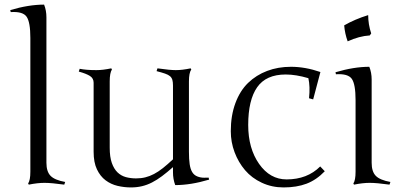

<svg xmlns="http://www.w3.org/2000/svg" viewBox="-20 -800 1753 840"><path d="M183.1 -87.9Q183.1 -49.3 201.2 -30.8Q219.2 -12.2 265.1 -3.9L261.2 7.8Q205.1 0 174.6 0Q144 0 106 7.8L103 2.9Q112.8 -11.2 112.8 -48.8V-633.8Q112.8 -703.1 96.4 -726.8Q80.1 -750.5 26.9 -747.1L24.9 -755.9Q105.5 -779.8 172.9 -779.8Q183.1 -754.4 183.1 -724.1Z M806.6 -136.2Q806.6 -103.5 809.8 -81.8Q813 -60.1 821 -46.9Q829.1 -33.7 843.3 -28.1Q857.4 -22.5 873 -22.5Q888.7 -22.5 892.6 -22.9L895 -14.2Q814.5 9.8 746.6 9.8Q736.8 -16.6 736.8 -45.9V-68.8Q710.9 -45.9 688.7 -29.3Q666.5 -12.7 645 -1.7Q623.5 9.3 601.1 14.6Q578.6 20 552.7 20Q523.4 20 494.4 13.2Q465.3 6.3 441.9 -11.2Q418.5 -28.8 404.1 -59.1Q389.6 -89.4 389.6 -136.2V-438Q389.6 -457.5 373.3 -467.8Q356.9 -478 324.7 -486.8L328.6 -499Q356.9 -493.2 401.9 -493.2Q429.7 -493.2 466.8 -501L469.7 -496.1Q460 -481 460 -443.8V-153.8Q460 -113.3 469.2 -87.2Q478.5 -61 494.1 -45.9Q509.8 -30.8 530.8 -25.1Q551.8 -19.5 575.2 -19.5Q597.2 -19.5 616 -24.2Q634.8 -28.8 653.8 -38.8Q672.9 -48.8 692.9 -64.7Q712.9 -80.6 736.8 -103V-425.8Q736.8 -440.9 734.1 -450.4Q731.4 -460 723.9 -466.6Q716.3 -473.1 702.1 -478Q688 -482.9 665 -488.8L668.9 -501Q696.8 -497.1 716.8 -495.1Q736.8 -493.2 749 -493.2Q776.9 -493.2 814 -501L816.9 -496.1Q806.6 -481.4 806.6 -443.8Z M1220.7 20Q1169.4 20 1125.5 -0.5Q1081.5 -21 1052.2 -55.4Q1022.9 -89.8 1006.3 -134Q989.7 -178.2 989.7 -226.1Q989.7 -294.4 1009.8 -348.6Q1029.8 -402.8 1065.4 -437.3Q1101.1 -471.7 1148.7 -489.7Q1196.3 -507.8 1252.9 -507.8Q1315.4 -507.8 1381.8 -484.9L1350.1 -365.2L1332 -370.1Q1337.4 -421.4 1329.1 -458Q1274.4 -474.1 1230 -474.1Q1144 -474.1 1105 -418.2Q1065.9 -362.3 1065.9 -252.9Q1065.9 -150.9 1113.5 -83Q1161.1 -15.1 1233.9 -15.1Q1324.2 -15.1 1380.9 -71.8L1400.9 -50.8Q1364.3 -12.7 1321 3.7Q1277.8 20 1220.7 20Z M1535.6 -361.8Q1535.6 -431.2 1519.3 -454.8Q1502.9 -478.5 1449.7 -475.1L1447.8 -483.9Q1528.3 -507.8 1595.7 -507.8Q1606 -482.4 1606 -452.1V-87.9Q1606 -49.3 1624 -30.8Q1642.1 -12.2 1688 -3.9L1684.1 7.8Q1627.9 0 1597.4 0Q1566.9 0 1528.8 7.8L1525.9 2.9Q1535.6 -11.2 1535.6 -48.8ZM1485.8 -689Q1532.2 -715.8 1590.8 -733.9Q1590.8 -693.4 1604 -653.8L1597.7 -645Q1551.3 -642.1 1501 -619.1Q1488.8 -652.8 1485.8 -689Z"/></svg>

Font: Junge
Style: Regular
Weight: 400
Designer: Alexei Vanyashin
Foundry: Cyreal (www.cyreal.org)
Version: Version 1.002